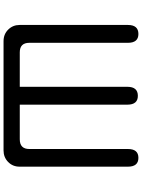

<svg xmlns="http://www.w3.org/2000/svg" viewBox="115 -878 770 1040"><g transform="rotate(90 500.0 -358.0)"><path d="M499 -719.7Q546.9 -719.7 546.9 -663.1V-80.1H734.4Q787.1 -80.1 787.1 -131.8V-666Q787.1 -722.7 835 -722.7Q882.8 -722.7 882.8 -666V-79.1Q882.8 -42 857.4 -17.1Q832 7.8 794.9 7.8H203.1Q165 7.8 140.1 -17.6Q115.2 -43 115.2 -79.1V-666Q115.2 -722.7 164.1 -722.7Q211.9 -722.7 211.9 -666V-131.8Q211.9 -80.1 263.7 -80.1H450.2V-663.1Q450.2 -719.7 499 -719.7Z"/></g></svg>

Font: jf-openhuninn-1.1
Style: Regular
Weight: 400
Designer: [Kosugi Maru]
      Designed by Motoya company      

      [Varela Round]
      Joe Prince(Latin component); Avraham Co
Foundry: justfont CO.,LTD.
Version: 1.1